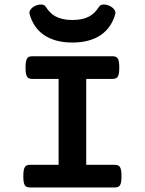

<svg xmlns="http://www.w3.org/2000/svg" viewBox="-20 -828 640 848"><path d="M238.8 -479.5H123.5Q115.2 -479.5 109.4 -481.4Q103.5 -483.4 99.9 -488.8Q96.2 -494.1 94.5 -503.9Q92.8 -513.7 92.8 -529.3Q92.8 -544.9 94.5 -554.7Q96.2 -564.5 99.9 -570.1Q103.5 -575.7 109.4 -577.6Q115.2 -579.6 123.5 -579.6H476.1Q484.4 -579.6 490.2 -577.6Q496.1 -575.7 499.8 -570.1Q503.4 -564.5 505.1 -554.7Q506.8 -544.9 506.8 -529.3Q506.8 -513.7 505.1 -503.9Q503.4 -494.1 499.8 -488.8Q496.1 -483.4 490.2 -481.4Q484.4 -479.5 476.1 -479.5H360.8V-100.1H485.8Q494.1 -100.1 500 -98.1Q505.9 -96.2 509.5 -90.6Q513.2 -85 514.9 -75.2Q516.6 -65.4 516.6 -49.8Q516.6 -34.2 514.9 -24.4Q513.2 -14.6 509.5 -9.3Q505.9 -3.9 500 -2Q494.1 0 485.8 0H113.8Q105.5 0 99.6 -2Q93.8 -3.9 90.1 -9.3Q86.4 -14.6 84.7 -24.4Q83 -34.2 83 -49.8Q83 -65.4 84.7 -75.2Q86.4 -85 90.1 -90.6Q93.8 -96.2 99.6 -98.1Q105.5 -100.1 113.8 -100.1H238.8ZM299.8 -640.1Q260.3 -640.1 228.5 -648.9Q196.8 -657.7 173.3 -674.1Q149.9 -690.4 134.3 -713.6Q118.7 -736.8 110.8 -765.6Q108.4 -774.4 112.5 -782Q116.7 -789.6 124.3 -795.4Q131.8 -801.3 141.8 -804.7Q151.9 -808.1 160.6 -808.1Q175.8 -808.1 182.1 -798.3Q190.4 -784.7 201.2 -773.7Q211.9 -762.7 226.1 -755.1Q240.2 -747.6 258.3 -743.7Q276.4 -739.7 299.8 -739.7Q323.2 -739.7 341.3 -743.7Q359.4 -747.6 373.5 -755.1Q387.7 -762.7 398.4 -773.7Q409.2 -784.7 417.5 -798.3Q423.8 -808.1 439 -808.1Q447.8 -808.1 457.5 -804.7Q467.3 -801.3 475.1 -795.4Q482.9 -789.6 487.1 -782Q491.2 -774.4 488.8 -765.6Q481 -736.8 465.3 -713.6Q449.7 -690.4 426.3 -674.1Q402.8 -657.7 371.1 -648.9Q339.4 -640.1 299.8 -640.1Z"/></svg>

Font: Courier Prime
Style: Bold
Weight: 700
Monospace: yes
Designer: Alan Dague-Greene
Foundry: Quote-Unquote Apps
Version: Version 1.202